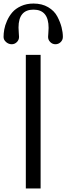

<svg xmlns="http://www.w3.org/2000/svg" viewBox="-103 -1058 373 1078"><path d="M125 -750V0H42V-750ZM85 -1038.1Q132.8 -1038.1 167.5 -1017.6Q202.1 -997.1 218.8 -965.3Q235.4 -933.6 242.7 -904.8Q250 -876 250 -850.6Q250 -834 237.8 -821.8Q225.6 -809.6 208 -809.6Q191.4 -809.6 179.2 -821.8Q167 -834 167 -850.6Q167 -857.4 168.5 -874Q169.9 -890.6 169.9 -901.4Q169.9 -1003.9 85 -1003.9Q1 -1003.9 1 -903.3Q1 -891.6 2.4 -874.5Q3.9 -857.4 3.9 -850.6Q3.9 -834 -8.3 -821.8Q-20.5 -809.6 -37.1 -809.6Q-54.7 -809.6 -68.8 -821.8Q-83 -834 -83 -850.6Q-83 -870.1 -79.1 -892.6Q-75.2 -915 -63.5 -941.4Q-51.8 -967.8 -33.7 -988.8Q-15.6 -1009.8 15.1 -1023.9Q45.9 -1038.1 85 -1038.1Z"/></svg>

Font: okolaks
Style: Regular
Weight: 500
Version: Version 000.6.0